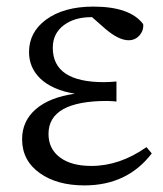

<svg xmlns="http://www.w3.org/2000/svg" viewBox="-20 -548 495 582"><path d="M236 14Q153 14 101 -23Q47 -61 47 -126Q47 -181 88.5 -217Q130 -253 207 -264Q138 -275 101 -311Q68 -344 68 -390Q68 -450 119 -488Q173 -528 263 -528Q374 -528 414 -475Q416 -456 403 -441Q390 -426 370 -426Q340 -426 300 -460L259 -496H257Q206 -496 174 -472Q140 -447 140 -403Q140 -299 295 -299Q311 -299 333 -301V-240Q330 -240 326 -241Q310 -242 305 -242Q127 -242 127 -142Q127 -97 161.5 -71Q196 -45 257 -45Q343 -45 424 -102L440 -83Q366 14 236 14Z"/></svg>

Font: Cactus Classical Serif
Style: Regular
Weight: 400
Designer: Henry Chan (via Glyphwiki)、田海東、宇文滿月
Foundry: Moonlit Owen
Version: Version 1.000